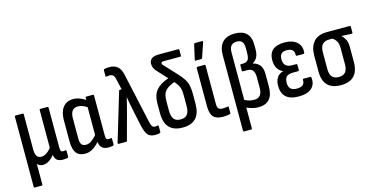

<svg xmlns="http://www.w3.org/2000/svg" viewBox="-85 -1125 3373 1734"><g transform="rotate(-15 1602.0 -258.0)"><path d="M63 185Q54 185 54 175V-479Q54 -488 63 -488H128Q137 -488 137 -479V-149Q137 -68 192 -68Q216 -68 241 -84Q266 -100 286 -128V-479Q286 -488 295 -488H360Q369 -488 369 -479V-108Q369 -83 374.5 -74Q380 -65 395 -65Q401 -65 406.5 -66Q412 -67 418 -68Q425 -69 425 -60V-6Q425 1 416 4Q407 6 395 7Q383 8 374 8Q339 8 319 -7.5Q299 -23 295 -57V-58Q272 -28 244.5 -10.5Q217 7 188 7Q170 7 156.5 0.5Q143 -6 135 -16V175Q135 185 126 185Z M582 8Q525 8 499 -27.5Q473 -63 473 -137V-336Q473 -411 506.5 -454Q540 -497 604 -497Q634 -497 664.5 -485Q695 -473 716 -458V-479Q716 -488 725 -488H786Q794 -488 794 -479V-108Q794 -83 799.5 -74Q805 -65 820 -65Q826 -65 831.5 -66Q837 -67 843 -68Q850 -69 850 -60V-7Q850 1 841 4Q832 5 820 6.5Q808 8 799 8Q723 8 716 -66Q685 -31 652 -11.5Q619 8 582 8ZM556 -143Q556 -102 569 -85Q582 -68 611 -68Q635 -68 658.5 -83.5Q682 -99 711 -132V-392Q690 -406 668.5 -414Q647 -422 627 -422Q556 -422 556 -329Z M1236 8Q1190 8 1168 -17.5Q1146 -43 1131 -112L1105 -233Q1096 -273 1089.5 -308.5Q1083 -344 1076 -387H1075Q1065 -344 1056 -308Q1047 -272 1036 -233L975 -8Q973 0 966 0H895Q885 0 889 -12L1024 -462Q1026 -469 1033 -469H1049L1026 -570Q1020 -597 1008 -607.5Q996 -618 979 -618Q963 -618 948 -615Q939 -614 939 -622V-676Q939 -684 946 -686Q956 -689 969.5 -690Q983 -691 996 -691Q1040 -691 1068.5 -667.5Q1097 -644 1109 -590L1213 -117Q1220 -87 1229 -76Q1238 -65 1254 -65Q1263 -65 1278 -68Q1287 -70 1287 -60V-8Q1287 1 1280 2Q1270 6 1258 7Q1246 8 1236 8Z M1494 8Q1328 8 1328 -170V-265Q1328 -339 1364.5 -383.5Q1401 -428 1482 -456L1402 -543Q1382 -562 1373.5 -582Q1365 -602 1365 -621Q1365 -650 1386 -668Q1407 -686 1453 -686H1635Q1645 -686 1645 -676V-625Q1645 -616 1635 -616H1478Q1458 -616 1458 -602Q1458 -595 1463 -588Q1468 -581 1477 -573L1572 -471Q1608 -433 1627 -402.5Q1646 -372 1653 -340Q1660 -308 1660 -265V-170Q1660 8 1494 8ZM1412 -174Q1412 -119 1431.5 -93.5Q1451 -68 1494 -68Q1538 -68 1557.5 -93.5Q1577 -119 1577 -174V-267Q1577 -301 1573 -323.5Q1569 -346 1558 -365.5Q1547 -385 1525 -409Q1478 -391 1453.5 -371Q1429 -351 1420.5 -324Q1412 -297 1412 -257Z M1871 8Q1808 8 1781 -22Q1754 -52 1754 -121V-479Q1754 -488 1763 -488H1828Q1837 -488 1837 -479V-120Q1837 -89 1848.5 -77Q1860 -65 1886 -65Q1900 -65 1911.5 -66.5Q1923 -68 1934 -70Q1942 -72 1942 -62V-8Q1942 -1 1935 1Q1910 8 1871 8ZM1763 -546Q1754 -546 1756 -555L1787 -692Q1788 -701 1798 -701H1864Q1874 -701 1870 -689L1824 -553Q1821 -546 1813 -546Z M2020 185Q2011 185 2011 175V-529Q2011 -610 2050.5 -650.5Q2090 -691 2165 -691Q2311 -691 2311 -545V-505Q2311 -459 2296 -431.5Q2281 -404 2254 -389V-387Q2294 -378 2317 -349Q2340 -320 2340 -266V-148Q2340 8 2202 8Q2172 8 2144 0Q2116 -8 2094 -18V175Q2094 185 2085 185ZM2094 -534V-90Q2136 -67 2182 -67Q2257 -67 2257 -158V-261Q2257 -342 2193 -342H2149Q2141 -342 2141 -350V-400Q2141 -409 2148 -409H2162Q2201 -409 2215 -428Q2229 -447 2229 -497V-536Q2229 -579 2213.5 -597.5Q2198 -616 2164 -616Q2094 -616 2094 -534Z M2579 8Q2422 8 2422 -134Q2422 -178 2441.5 -208.5Q2461 -239 2500 -249V-250Q2468 -263 2449.5 -293.5Q2431 -324 2431 -369Q2431 -497 2578 -497Q2653 -497 2693 -461Q2733 -425 2728 -365Q2727 -352 2718 -352H2656Q2647 -352 2648 -364Q2650 -424 2579 -424Q2513 -424 2513 -358Q2513 -280 2592 -280H2632Q2640 -280 2640 -271V-224Q2640 -214 2632 -214H2583Q2540 -214 2522 -196Q2504 -178 2504 -137Q2504 -65 2580 -65Q2656 -65 2653 -126Q2653 -136 2661 -136H2724Q2732 -136 2733 -123Q2739 -63 2700 -27.5Q2661 8 2579 8Z M2973 8Q2808 8 2808 -165V-313Q2808 -394 2849 -441Q2890 -488 2973 -488H3187Q3195 -488 3195 -479V-425Q3195 -415 3187 -415L3093 -420V-418Q3113 -400 3126 -373Q3139 -346 3139 -302V-165Q3139 8 2973 8ZM2973 -68Q3015 -68 3035.5 -91.5Q3056 -115 3056 -165V-312Q3056 -359 3041 -383Q3026 -407 3005 -418H2974Q2935 -418 2913 -395.5Q2891 -373 2891 -320V-165Q2891 -115 2911.5 -91.5Q2932 -68 2973 -68Z"/></g></svg>

Font: Sofia Sans Condensed Medium
Style: Regular
Weight: 500
Designer: Botio Nikoltchev, Ani Petrova
Foundry: lettersoup
Version: Version 4.101; ttfautohint (v1.8.4.7-5d5b)